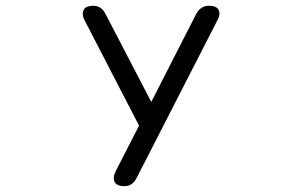

<svg xmlns="http://www.w3.org/2000/svg" viewBox="-20 -512 1040 660"><path d="M371.1 99.6Q371.1 112.3 377.9 119.1Q386.7 127.9 408.2 127.9Q436 127.9 450.7 97.7L725.6 -439Q734.4 -455.1 734.4 -463.9Q734.4 -476.6 727.5 -483.4Q718.8 -492.2 697.3 -492.2Q668.5 -492.2 652.8 -460.9L500 -161.6L343.3 -462.9Q328.6 -492.2 301.8 -492.2Q280.3 -492.2 271.5 -483.4Q264.6 -476.6 264.6 -462.9Q264.6 -453.1 272.5 -439L458 -80.1L378.9 74.2Q371.1 90.3 371.1 99.6Z"/></svg>

Font: YuPearl-Light
Style: Light
Weight: 300
Designer: Max Yao
Foundry: Max-Everyday
Version: Version 1.011; ttfautohint (v1.8.3)